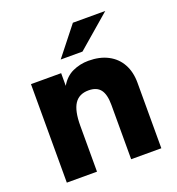

<svg xmlns="http://www.w3.org/2000/svg" viewBox="-127 -800 831 903"><g transform="rotate(-20 288.0 -348.5)"><path d="M54 -493H205V-429.5Q228 -469.5 265.2 -486.8Q302.5 -504 345 -504Q401.5 -504 442.5 -482.5Q483.5 -461 505.2 -421.5Q527 -382 527 -328V0H376V-272Q376 -324.5 357.2 -348.8Q338.5 -373 298 -373Q250 -373 227.5 -338.5Q205 -304 205 -230V0H54ZM338 -697H500L334 -554H225Z"/></g></svg>

Font: HK Grotesk Black
Style: Regular
Weight: 900
Designer: Alfredo Marco Pradil
Foundry: Hanken Design Co.
Version: Version 3.001